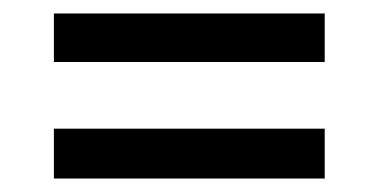

<svg xmlns="http://www.w3.org/2000/svg" viewBox="-20 -384 562 285"><path d="M60 -292V-364H462V-292ZM60 -193V-119H462V-193Z"/></svg>

Font: Aneo
Style: Regular
Weight: 400
Designer: Anastasios Pappas
Foundry: Anastasios Pappas
Version: Version 1.000